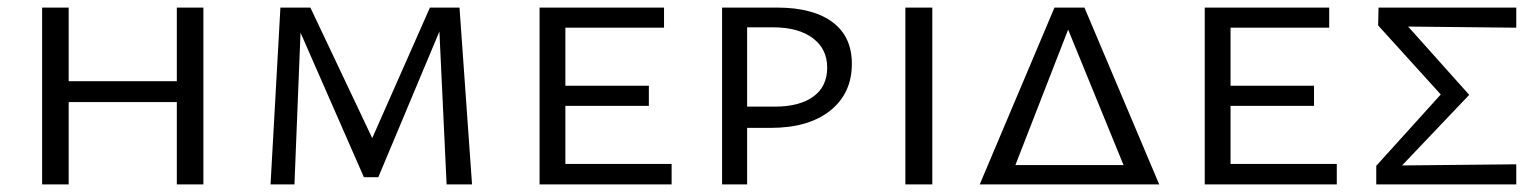

<svg xmlns="http://www.w3.org/2000/svg" viewBox="-20 -486 4054 506"><path d="M516 -466V0H446V-217H161V0H91V-466H161V-272H446V-466Z M1157 0 1138 -403 977 -19H939L772 -400L756 0H693L719 -466H798L961 -122L1113 -466H1191L1224 0Z M1750 -54V0H1402V-466H1730V-413H1470V-260H1690V-207H1470V-54Z M2225 -318Q2225 -240 2168 -194.5Q2111 -149 2011 -149H1949V0H1883V-466H2028Q2122 -466 2173.5 -428Q2225 -390 2225 -318ZM2160 -308Q2160 -357 2122 -385.5Q2084 -414 2017 -414H1949V-205H2022Q2087 -205 2123.5 -231.5Q2160 -258 2160 -308Z M2366 -466H2437V0H2366Z M3035 0H2562L2759 -466H2838ZM2941 -51 2795 -408 2656 -51Z M3503 -54V0H3155V-466H3483V-413H3223V-260H3443V-207H3223V-54Z M3976 -413 3691 -416 3852 -236 3675 -50 3976 -53V0H3607V-49L3777 -237L3612 -419L3613 -466H3976Z"/></svg>

Font: Ysabeau SC
Style: Regular
Weight: 400
Designer: Christian Thalmann (Catharsis Fonts)
Version: Version 0.003